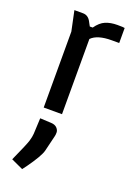

<svg xmlns="http://www.w3.org/2000/svg" viewBox="-162 -589 686 986"><g transform="rotate(20 180.5 -96.5)"><path d="M194 118 173 205Q165 237 112 311L94 335L29 305Q73 208 80 184.5Q87 161 88 144L92 58L153 61Q174 62 185 73.5Q196 85 196 98Q196 111 194 118ZM114 -524Q141 -524 156 -498L170 -472H186Q209 -505 236.5 -516.5Q264 -528 300.5 -528Q337 -528 341 -526V-444H300Q222 -444 190 -411V0H90V-415L67 -524Z"/></g></svg>

Font: Voces
Style: Regular
Weight: 400
Designer: Ana Paula Megda, Pablo Ugerman
Foundry: Ana Paula Megda, Pablo Ugerman
Version: Version 1.003